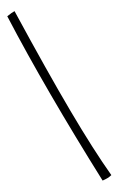

<svg xmlns="http://www.w3.org/2000/svg" viewBox="-62 -786 619 1026"><g transform="rotate(-5 247.5 -273.5)"><path d="M56 -745Q47 -741 38.5 -736Q30 -731 15 -721Q100 -517 209 -285Q318 -53 446 198Q461 193 472.5 187.5Q484 182 495 173Q411 29 307.5 -187.5Q204 -404 56 -745Z"/></g></svg>

Font: Atma Light
Style: Regular
Weight: 300
Designer: Gregori Vincens, Jeremie Hornus, Riccardo Olocco, Yoann Minet.
Foundry: black foundry
Version: Version 1.102;PS 1.100;hotconv 1.0.86;makeotf.lib2.5.63406